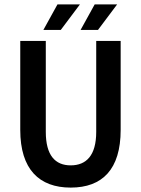

<svg xmlns="http://www.w3.org/2000/svg" viewBox="-20 -840 639 872"><path d="M72 -250C72 -71 158 12 301 12C445 12 528 -71 528 -250V-654H417V-241C417 -134 372 -89 301 -89C231 -89 188 -134 188 -241V-654H72ZM256 -704 343 -820H241L177 -704ZM346 -704H425L512 -820H410Z"/></svg>

Font: Source Code Pro Semibold
Style: Regular
Weight: 600
Monospace: yes
Designer: Paul D. Hunt
Foundry: Adobe Systems Incorporated
Version: Version 1.017;PS 1.000;hotconv 1.0.70;makeotf.lib2.5.5900